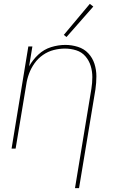

<svg xmlns="http://www.w3.org/2000/svg" viewBox="-20 -771 616 996"><path d="M369 205H390L475 -307Q480 -341 480 -375Q480 -409 470 -440Q460 -471 438 -494.5Q416 -518 384 -528Q352 -538 319 -538Q282 -538 245 -526.5Q208 -515 179 -488Q150 -461 131 -427L148 -530H127L40 0H61L116 -331Q120 -360 130.5 -388.5Q141 -417 159 -442.5Q177 -468 203 -486Q229 -504 258.5 -511.5Q288 -519 317 -519Q347 -519 375.5 -510Q404 -501 423 -479Q442 -457 450.5 -429Q459 -401 459 -371Q459 -341 454 -310ZM325 -579 464 -737 446 -751 311 -590Z"/></svg>

Font: Iosevka Sparkle Thin Oblique
Style: Regular
Weight: 100
Italic angle: -9°
Designer: Belleve Invis
Foundry: Belleve Invis
Version: Version 4.5.0; ttfautohint (v1.8.3)